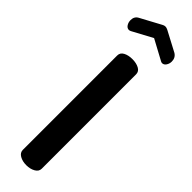

<svg xmlns="http://www.w3.org/2000/svg" viewBox="-341 -946 935 935"><g transform="rotate(45 126.5 -478.5)"><path d="M-16 -859Q-16 -885 6 -896L110 -952Q118 -957 127 -957Q134 -957 144 -952L248 -897Q269 -884 269 -858Q269 -843 261 -831Q253 -819 241 -819Q236 -819 231 -822L127 -878L23 -822Q17 -819 12 -819Q0 -819 -8 -831Q-16 -843 -16 -859ZM60 -41V-691Q60 -711 79 -721Q98 -731 125 -731Q152 -731 171 -721Q190 -711 190 -691V-41Q190 -22 170.5 -11Q151 0 125 0Q98 0 79 -11Q60 -22 60 -41Z"/></g></svg>

Font: Terminal Dosis
Style: Bold
Weight: 700
Designer: EdgarTolentino, PabloImpallari, IginoMarini
Foundry: EdgarTolentino, PabloImpallari, IginoMarini
Version: Version 1.006